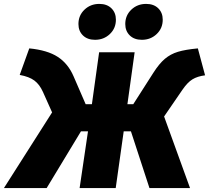

<svg xmlns="http://www.w3.org/2000/svg" viewBox="-73 -964 1071 984"><path d="M978 -578Q939 -573 913.5 -557.5Q888 -542 862 -504L768 -367L901 0H693L598 -291H561L520 0H335L378 -291H342L166 0H-53L194 -388L147 -493Q130 -531 103.5 -551Q77 -571 28 -580L77 -716Q170 -707 223 -672.5Q276 -638 304 -573L366 -430H398L435 -696H617L580 -430H610L713 -591Q743 -638 772 -662.5Q801 -687 839 -698.5Q877 -710 941 -716ZM329 -841Q329 -885 360 -914.5Q391 -944 436 -944Q475 -944 498 -921.5Q521 -899 521 -863Q521 -819 490 -789.5Q459 -760 414 -760Q375 -760 352 -782.5Q329 -805 329 -841ZM569 -841Q569 -885 600 -914.5Q631 -944 676 -944Q715 -944 738 -921.5Q761 -899 761 -863Q761 -819 730 -789.5Q699 -760 654 -760Q615 -760 592 -782.5Q569 -805 569 -841Z"/></svg>

Font: Fira Sans Black
Style: Italic
Weight: 900
Italic angle: -8°
Designer: Carrois Corporate & Edenspiekermann AG
Foundry: Carrois Corporate GbR & Edenspiekermann AG
Version: Version 4.203